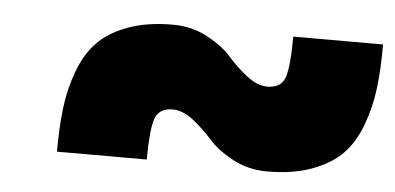

<svg xmlns="http://www.w3.org/2000/svg" viewBox="-32 -636 730 355"><g transform="rotate(5 333.5 -458.5)"><path d="M250 -333.3H83.3Q83.3 -379.6 87.6 -414.7Q91.8 -449.9 104.2 -483.4Q116.5 -516.9 137.4 -538.4Q158.2 -559.9 193.4 -572.9Q228.5 -585.9 276.7 -585.9Q311.8 -585.9 340.8 -570.3Q369.8 -554.7 385.7 -536.5Q401.7 -518.2 421.5 -502.6Q441.4 -487 460.3 -487Q486.3 -487 493.2 -508.5Q500 -529.9 500 -583.3H666.7Q666.7 -537.1 662.4 -502Q658.2 -466.8 645.8 -433.3Q633.5 -399.7 612.6 -378.3Q591.8 -356.8 556.6 -343.8Q521.5 -330.7 473.3 -330.7Q438.2 -330.7 409.2 -346.4Q380.2 -362 364.3 -380.2Q348.3 -398.4 328.5 -414.1Q308.6 -429.7 289.7 -429.7Q263.7 -429.7 256.8 -408.2Q250 -386.7 250 -333.3Z"/></g></svg>

Font: TypoPRO Monoid
Style: Bold
Weight: 700
Width: 4
Monospace: yes
Designer: Andreas Larsen (@larsenwork)
Version: Version 0.61